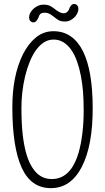

<svg xmlns="http://www.w3.org/2000/svg" viewBox="-20 -957 541 988"><path d="M43.5 -405.8Q43.5 -568.4 98.6 -678.7Q126 -732.4 165 -764.4Q204.1 -796.4 255.1 -796.4Q306.2 -796.4 344.2 -769.8Q382.3 -743.2 407.2 -692.9Q456.1 -594.2 457 -405.8Q458 -207.5 400.4 -97.2Q343.8 11.2 241.7 11.2Q139.6 11.2 91.6 -94.2Q43.5 -199.7 43.5 -405.8ZM109.4 -565.4Q90.3 -484.4 90.3 -403.6Q90.3 -322.8 96.4 -268.1Q102.5 -213.4 113.3 -173.6Q124 -133.8 138.9 -107.2Q153.8 -80.6 170.9 -64.5Q202.6 -35.6 246.6 -35.6Q376.5 -35.6 404.3 -274.4Q410.6 -329.1 410.6 -385.7Q410.6 -442.4 407.2 -484.9Q403.8 -527.3 396.2 -566.7Q388.7 -606 376.7 -640.1Q364.7 -674.3 347.4 -699.5Q330.1 -724.6 307.1 -739Q284.2 -753.4 256.3 -753.4Q228.5 -753.4 206.1 -739Q183.6 -724.6 165.3 -699.2Q147 -673.8 133.1 -639.4Q119.1 -605 109.4 -565.4ZM334 -906.2Q343.8 -936.5 361.3 -936.5Q369.6 -936.5 376.5 -930.2Q383.3 -923.8 383.3 -911.4Q383.3 -898.9 377 -886.7Q370.6 -874.5 360.4 -865.2Q338.4 -846.2 315.9 -846.2Q293.5 -846.2 282 -853Q270.5 -859.9 260.3 -868.2Q250 -876.5 238.8 -883.5Q227.5 -890.6 214.4 -891.6Q187 -893.1 181.2 -875Q169.4 -841.8 151.9 -841.8Q143.6 -841.8 136.7 -848.1Q129.9 -854.5 129.9 -867.4Q129.9 -880.4 136.7 -892.6Q143.6 -904.8 154.8 -914.1Q178.2 -933.1 202.1 -933.1Q226.1 -933.1 238.5 -926.3Q251 -919.4 261.2 -911.1Q314 -868.7 334 -906.2Z"/></svg>

Font: Pompiere
Style: Regular
Weight: 400
Designer: Karolina Lach
Foundry: Sorkin Type Co.
Version: Version 1.002